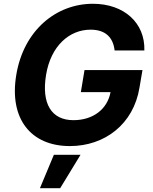

<svg xmlns="http://www.w3.org/2000/svg" viewBox="-20 -757 801 1008"><path d="M581.7 -492.2H737.9C742.2 -636 632.1 -737.2 467.7 -737.2C275.6 -737.2 104 -598.7 65.3 -362.9C27.3 -132.8 142.4 9.9 346.9 9.9C530.5 9.9 681.5 -105.8 712.4 -297.6L728 -389.2H423.7L404.5 -273.4H560.4C543.7 -183.2 468 -126.1 365.4 -126.1C250.4 -126.1 196.7 -212.4 221.9 -364.3C246.8 -515.6 343.8 -601.2 455.3 -601.2C534.1 -601.2 573.9 -560.4 581.7 -492.2ZM189.6 231.2H295.8L402.7 55.8H262.8Z"/></svg>

Font: Magic Ui Pro
Style: Bold Italic
Weight: 700
Italic angle: -9.39999°
Designer: Stefan Endress, Andreas Faust
Version: Version 1.000;FEAKit 1.0